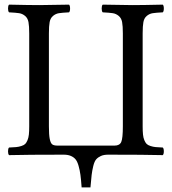

<svg xmlns="http://www.w3.org/2000/svg" viewBox="-20 -667 740 828"><path d="M446.8 0Q427.7 0 415.3 5.6Q402.8 11.2 395 20Q387.2 28.8 382.3 48.8Q377.4 68.8 375.2 87.4Q373 106 370.1 141.1H332Q329.6 107.4 326.9 87.2Q324.2 66.9 318.8 48.1Q313.5 29.3 305.7 20Q297.9 10.7 285.4 5.4Q272.9 0 254.9 0Q98.1 0 19 2Q14.6 -2.4 14.6 -14.4Q14.6 -26.4 19 -30.8Q39.1 -31.7 50 -32.7Q61 -33.7 72.3 -37.4Q83.5 -41 88.9 -46.4Q94.2 -51.8 98.6 -62.3Q103 -72.8 104.5 -86.7Q106 -100.6 106 -122.1V-522.9Q106 -554.7 102.8 -571.8Q99.6 -588.9 88.1 -598.4Q76.7 -607.9 62.7 -610.1Q48.8 -612.3 19 -613.8Q14.6 -618.2 14.6 -630.4Q14.6 -642.6 19 -647Q106.9 -645 148.9 -645Q184.1 -645 277.8 -647Q282.2 -642.6 282.2 -630.4Q282.2 -618.2 277.8 -613.8Q248 -612.3 234.1 -610.1Q220.2 -607.9 208.7 -598.4Q197.3 -588.9 194.1 -571.8Q190.9 -554.7 190.9 -522.9V-122.1Q190.9 -85 194.6 -67.4Q198.2 -49.8 205.3 -44.4Q212.4 -39.1 228 -39.1H474.1Q496.1 -39.1 502.9 -54.9Q509.8 -70.8 509.8 -122.1V-522.9Q509.8 -554.7 506.6 -571.8Q503.4 -588.9 491.9 -598.4Q480.5 -607.9 466.6 -610.1Q452.6 -612.3 422.9 -613.8Q418.5 -618.2 418.5 -630.4Q418.5 -642.6 422.9 -647Q516.6 -645 551.8 -645Q594.2 -645 682.1 -647Q686.5 -642.6 686.5 -630.4Q686.5 -618.2 682.1 -613.8Q652.3 -612.3 638.4 -610.1Q624.5 -607.9 613 -598.4Q601.6 -588.9 598.4 -571.8Q595.2 -554.7 595.2 -522.9V-122.1Q595.2 -100.6 596.7 -86.7Q598.1 -72.8 602.5 -62.3Q606.9 -51.8 612.3 -46.4Q617.7 -41 628.9 -37.4Q640.1 -33.7 651.1 -32.7Q662.1 -31.7 682.1 -30.8Q686.5 -26.4 686.5 -14.4Q686.5 -2.4 682.1 2Q604 0 446.8 0Z"/></svg>

Font: Common Serif
Style: Regular
Weight: 400
Designer: Philipp H. Poll, Khaled Hosny
Foundry: Stefan Peev, Context Ltd.
Version: Version 1.026